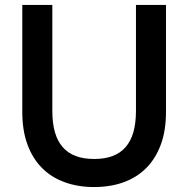

<svg xmlns="http://www.w3.org/2000/svg" viewBox="-20 -740 760 775"><path d="M360 15Q425.2 15 478.5 -4.2Q531.8 -23.4 570 -61.5Q608.2 -99.7 629.1 -156.3Q650 -213 650 -287.5V-720H528.8V-292.3Q528.8 -243.5 518.5 -207Q508.1 -170.6 487.2 -146.5Q466.4 -122.3 434.6 -110.3Q402.8 -98.3 360 -98.3Q317.2 -98.3 285.4 -110.3Q253.6 -122.3 232.8 -146.5Q211.9 -170.6 201.5 -207Q191.2 -243.5 191.2 -292.3V-720H70V-287.5Q70 -213 90.9 -156.3Q111.8 -99.7 150 -61.5Q188.2 -23.4 241.8 -4.2Q295.2 15 360 15Z"/></svg>

Font: Vela Sans GX ExtLt
Style: Regular
Weight: 200
Designer: Principal design: Mikhail Sharanda - project Manrope.
Design modification: Ravid Balaliev
Foundry: Mikhail Sharanda
Version: Version 1.001